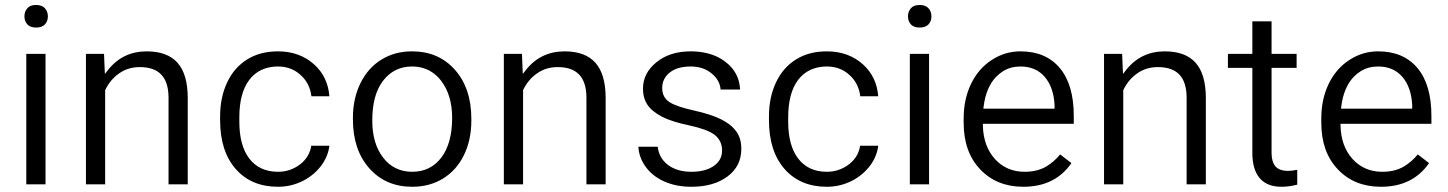

<svg xmlns="http://www.w3.org/2000/svg" viewBox="-20 -733 5700 756"><path d="M159.2 -7.3H83.5V-521H159.2ZM76.2 -668.5Q76.2 -673.3 76.9 -677.7Q77.6 -682.1 79.1 -686.3Q80.6 -690.4 82.8 -693.8Q85 -697.3 87.9 -700.7Q93.3 -707 101.8 -710.2Q110.4 -713.4 122.1 -713.4Q145 -713.4 156.7 -700.7Q168.5 -687.5 168.5 -668.5Q168.5 -649.4 156.7 -636.7Q145 -624.5 122.1 -624.5Q110.4 -624.5 101.8 -627.7Q93.3 -630.9 87.9 -636.7Q82 -643.1 79.1 -650.9Q76.2 -658.7 76.2 -668.5Z M389.6 -521 392.1 -461.4 393.1 -441.9 405.3 -457.5Q463.4 -530.8 557.6 -530.8Q638.7 -530.8 678.7 -486.1Q718.8 -441.4 719.2 -349.1V-7.3H643.6V-349.6Q643.1 -409.7 615.2 -439Q587.4 -468.8 530.3 -468.8Q483.9 -468.8 448.7 -443.8Q414.1 -419.4 395 -379.9L394 -377.9V-376.5V-7.3H318.4V-521Z M1074.7 -56.6Q1087.4 -56.6 1099.4 -58.6Q1111.3 -60.5 1122.3 -64.5Q1133.3 -68.4 1143.8 -74.2Q1154.3 -80.1 1163.6 -87.4Q1199.2 -116.2 1205.6 -159.2H1276.9Q1272.5 -120.1 1247.6 -84.5Q1219.2 -44.9 1173.3 -21Q1149.9 -9.3 1125.2 -3.4Q1100.6 2.4 1074.7 2.4Q970.2 2.4 908.7 -66.9Q846.7 -137.2 846.7 -259.3V-274.4Q846.7 -350.1 874.5 -408.7Q901.9 -466.8 952.9 -498.8Q1003.9 -530.8 1074.2 -530.8Q1117.7 -530.8 1153.1 -517.8Q1188.5 -504.9 1216.8 -479.5Q1271 -430.7 1276.9 -354H1206.1Q1200.2 -403.8 1165.5 -436Q1128.4 -471.2 1074.2 -471.2Q1060.1 -471.2 1046.9 -469Q1033.7 -466.8 1021.7 -462.6Q1009.8 -458.5 999 -452.1Q988.3 -445.8 979 -437.5Q969.7 -429.2 961.9 -418.9Q941.9 -392.6 932.1 -355.7Q922.4 -318.8 922.4 -271V-253.9Q922.4 -160.2 961.4 -108.9Q1001.5 -56.6 1074.7 -56.6Z M1369.6 -269Q1369.6 -307.1 1377 -341.1Q1384.3 -375 1399.2 -405.3Q1414.1 -435.5 1434.6 -458.7Q1455.1 -481.9 1481.4 -498Q1534.2 -530.8 1602.1 -530.8Q1654.8 -530.8 1696.8 -512.7Q1738.8 -494.6 1771 -458.5Q1835.9 -385.7 1835.9 -264.6V-258.3Q1835.9 -182.6 1807.1 -123Q1778.3 -63.5 1725.3 -30.5Q1672.4 2.4 1603 2.4Q1499 2.4 1434.6 -69.8Q1369.6 -142.6 1369.6 -262.7ZM1445.8 -258.3Q1445.8 -168 1488.3 -112.8Q1509.3 -85 1538.3 -70.8Q1567.4 -56.6 1603 -56.6Q1675.3 -56.6 1718.3 -113.3Q1760.3 -169.4 1760.3 -269Q1760.3 -291 1757.6 -311.3Q1754.9 -331.5 1749.5 -349.9Q1744.1 -368.2 1736.1 -384.3Q1728 -400.4 1717.3 -414.6Q1703.1 -433.1 1685.3 -445.8Q1667.5 -458.5 1646.7 -464.8Q1626 -471.2 1602.1 -471.2Q1531.7 -471.2 1488.3 -415Q1445.8 -359.9 1445.8 -258.3Z M2035.2 -521 2037.6 -461.4 2038.6 -441.9 2050.8 -457.5Q2108.9 -530.8 2203.1 -530.8Q2284.2 -530.8 2324.2 -486.1Q2364.3 -441.4 2364.7 -349.1V-7.3H2289.1V-349.6Q2288.6 -409.7 2260.7 -439Q2232.9 -468.8 2175.8 -468.8Q2129.4 -468.8 2094.2 -443.8Q2059.6 -419.4 2040.5 -379.9L2039.6 -377.9V-376.5V-7.3H1963.9V-521Z M2823.2 -140.1Q2823.2 -160.2 2815.4 -176Q2807.6 -191.9 2792.5 -203.1Q2763.7 -224.1 2693.8 -239.3Q2626 -253.4 2586.4 -273.4Q2567.4 -283.7 2553 -295.2Q2538.6 -306.6 2529.8 -319.8Q2511.7 -346.7 2511.7 -383.3Q2511.7 -444.8 2564 -487.3Q2616.7 -530.8 2699.7 -530.8Q2729 -530.8 2754.4 -525.6Q2779.8 -520.5 2801.3 -510.7Q2822.8 -501 2840.8 -485.8Q2857.9 -472.2 2869.4 -455.6Q2880.9 -439 2887 -420.4Q2893.1 -401.9 2894 -380.4H2817.4Q2814.5 -416.5 2783.7 -442.4Q2750.5 -471.2 2699.7 -471.2Q2647.9 -471.2 2618.2 -448.2Q2587.4 -424.3 2587.4 -386.2Q2587.4 -368.2 2594.7 -354Q2602.1 -339.8 2616.7 -330.6Q2630.4 -321.8 2654.1 -313.7Q2677.7 -305.7 2712.4 -297.9Q2779.3 -283.2 2820.3 -262.7Q2828.6 -258.3 2835.9 -253.9Q2843.3 -249.5 2849.6 -244.9Q2856 -240.2 2861.3 -235.4Q2866.7 -230.5 2871.3 -225.1Q2876 -219.7 2879.9 -214.4Q2889.6 -200.7 2894.3 -183.8Q2898.9 -167 2898.9 -146.5Q2898.9 -79.1 2845.2 -38.6Q2790.5 2.4 2702.6 2.4Q2640.6 2.4 2593.3 -19.5Q2546.4 -41 2520 -79.6Q2507.8 -97.2 2501.2 -116.2Q2494.6 -135.3 2493.7 -155.3H2569.8Q2574.7 -111.3 2608.4 -85Q2644.5 -56.6 2702.6 -56.6Q2729 -56.6 2750.7 -62Q2772.5 -67.4 2789.1 -78.6Q2823.2 -101.6 2823.2 -140.1Z M3235.8 -56.6Q3248.5 -56.6 3260.5 -58.6Q3272.5 -60.5 3283.4 -64.5Q3294.4 -68.4 3304.9 -74.2Q3315.4 -80.1 3324.7 -87.4Q3360.4 -116.2 3366.7 -159.2H3438Q3433.6 -120.1 3408.7 -84.5Q3380.4 -44.9 3334.5 -21Q3311 -9.3 3286.4 -3.4Q3261.7 2.4 3235.8 2.4Q3131.3 2.4 3069.8 -66.9Q3007.8 -137.2 3007.8 -259.3V-274.4Q3007.8 -350.1 3035.6 -408.7Q3063 -466.8 3114 -498.8Q3165 -530.8 3235.4 -530.8Q3278.8 -530.8 3314.2 -517.8Q3349.6 -504.9 3377.9 -479.5Q3432.1 -430.7 3438 -354H3367.2Q3361.3 -403.8 3326.7 -436Q3289.6 -471.2 3235.4 -471.2Q3221.2 -471.2 3208 -469Q3194.8 -466.8 3182.9 -462.6Q3170.9 -458.5 3160.2 -452.1Q3149.4 -445.8 3140.1 -437.5Q3130.9 -429.2 3123 -418.9Q3103 -392.6 3093.3 -355.7Q3083.5 -318.8 3083.5 -271V-253.9Q3083.5 -160.2 3122.6 -108.9Q3162.6 -56.6 3235.8 -56.6Z M3638.2 -7.3H3562.5V-521H3638.2ZM3555.2 -668.5Q3555.2 -673.3 3555.9 -677.7Q3556.6 -682.1 3558.1 -686.3Q3559.6 -690.4 3561.8 -693.8Q3564 -697.3 3566.9 -700.7Q3572.3 -707 3580.8 -710.2Q3589.4 -713.4 3601.1 -713.4Q3624 -713.4 3635.7 -700.7Q3647.5 -687.5 3647.5 -668.5Q3647.5 -649.4 3635.7 -636.7Q3624 -624.5 3601.1 -624.5Q3589.4 -624.5 3580.8 -627.7Q3572.3 -630.9 3566.9 -636.7Q3561 -643.1 3558.1 -650.9Q3555.2 -658.7 3555.2 -668.5Z M4009.3 2.4Q3904.8 2.4 3839.8 -65.9Q3774.4 -134.3 3774.4 -249.5V-266.1Q3774.4 -304.7 3781.7 -338.9Q3789.1 -373 3803.7 -403.3Q3833 -463.4 3885.3 -497.1Q3937 -530.8 3998 -530.8Q4097.7 -530.8 4152.8 -465.3Q4208 -399.9 4208 -275.9V-245.6H3857.4H3850.1V-238.3Q3852.1 -157.2 3897.5 -106.9Q3943.4 -56.6 4014.2 -56.6Q4064 -56.6 4099.1 -77.1Q4130.4 -95.7 4154.3 -125L4198.7 -90.8Q4134.3 2.4 4009.3 2.4ZM3998 -471.2Q3979 -471.2 3961.7 -466.6Q3944.3 -461.9 3929.2 -452.4Q3914.1 -442.9 3900.9 -429.2Q3862.3 -387.7 3853 -313.5L3852.1 -305.2H3860.4H4125H4132.3V-312.5V-319.3V-319.8Q4130.4 -355 4120.6 -382.8Q4110.8 -410.6 4093.3 -430.7Q4058.1 -471.2 3998 -471.2Z M4398.4 -521 4400.9 -461.4 4401.9 -441.9 4414.1 -457.5Q4472.2 -530.8 4566.4 -530.8Q4647.5 -530.8 4687.5 -486.1Q4727.5 -441.4 4728 -349.1V-7.3H4652.3V-349.6Q4651.9 -409.7 4624 -439Q4596.2 -468.8 4539.1 -468.8Q4492.7 -468.8 4457.5 -443.8Q4422.9 -419.4 4403.8 -379.9L4402.8 -377.9V-376.5V-7.3H4327.1V-521Z M4986.8 -648.9V-528.3V-521H4994.1H5085.4V-465.8H4994.1H4986.8V-458.5V-130.9Q4986.8 -96.7 5001.5 -78.6Q5017.1 -60.1 5052.2 -60.1Q5065.9 -60.1 5087.9 -64.5V-5.9Q5055.7 2.4 5025.9 2.4Q4968.8 2.4 4939.9 -31.7Q4911.1 -65.9 4911.1 -130.9V-458.5V-465.8H4903.8H4814.9V-521H4903.8H4911.1V-528.3V-648.9Z M5417.5 2.4Q5313 2.4 5248 -65.9Q5182.6 -134.3 5182.6 -249.5V-266.1Q5182.6 -304.7 5189.9 -338.9Q5197.3 -373 5211.9 -403.3Q5241.2 -463.4 5293.5 -497.1Q5345.2 -530.8 5406.2 -530.8Q5505.9 -530.8 5561 -465.3Q5616.2 -399.9 5616.2 -275.9V-245.6H5265.6H5258.3V-238.3Q5260.3 -157.2 5305.7 -106.9Q5351.6 -56.6 5422.4 -56.6Q5472.2 -56.6 5507.3 -77.1Q5538.6 -95.7 5562.5 -125L5606.9 -90.8Q5542.5 2.4 5417.5 2.4ZM5406.2 -471.2Q5387.2 -471.2 5369.9 -466.6Q5352.5 -461.9 5337.4 -452.4Q5322.3 -442.9 5309.1 -429.2Q5270.5 -387.7 5261.2 -313.5L5260.3 -305.2H5268.6H5533.2H5540.5V-312.5V-319.3V-319.8Q5538.6 -355 5528.8 -382.8Q5519 -410.6 5501.5 -430.7Q5466.3 -471.2 5406.2 -471.2Z"/></svg>

Font: Vazir Light UI
Style: Light-UI
Weight: 300
Designer: Saber Rastikerdar
Foundry: Saber Rastikerdar
Version: Version 30.0.0